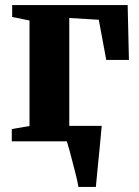

<svg xmlns="http://www.w3.org/2000/svg" viewBox="-20 -558 548 758"><path d="M289.5 180Q287 163.5 280.8 137.8Q274.5 112 267.2 84.5Q260 57 253.8 33.8Q247.5 10.5 243.5 -1L213.5 -61H381.5Q380 -45.5 377.8 -20.8Q375.5 4 372.8 33Q370 62 367 90.5Q364 119 362 142.5Q360 166 358.5 180ZM26.5 0V-48.5L96.5 -60.5V-477L28 -491V-538H484L489 -321.5H399.5L370 -480L253.5 -487V-60.5L360.5 -48.5V0Z"/></svg>

Font: Merriweather 60pt ExtraBold
Style: Regular
Weight: 800
Version: Version 2.100